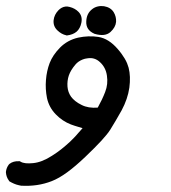

<svg xmlns="http://www.w3.org/2000/svg" viewBox="-46 -291 566 635"><path d="M23.9 323.2Q20 322.3 15.9 321.5Q11.7 320.8 7.8 319.3Q3.9 317.9 0.2 316.4Q-3.4 314.9 -7.1 313Q-10.7 311 -14.2 309.1L-15.6 308.1L-16.6 306.2Q-25.4 294.4 -26.4 279.3V278.3V277.3Q-24.9 263.7 -16.6 252.9L-15.6 252L-14.6 251Q-2 241.2 17.1 242.2H19.5L22 243.7Q34.7 251.5 63.5 248.5Q78.1 247.1 93.8 241Q109.4 234.9 126 224.1Q143.1 213.4 157.7 201.7Q172.4 189.9 185.1 178.2Q188.5 174.8 191.9 171.4Q195.3 168 199 164.3Q202.6 160.6 206.1 156.7Q209.5 152.8 212.9 148.9Q216.3 145 220 140.9Q223.6 136.7 227.1 132.8Q220.2 130.9 213.9 128.9Q207.5 127 201.2 125Q194.8 123 188.5 120.6Q160.6 109.9 138.7 87.4Q116.2 64.5 109.4 33.2Q103.5 3.4 106 -26.6Q108.4 -56.6 118.2 -82.5Q128.4 -108.9 152.3 -133.3Q176.8 -158.2 212.4 -166.5Q246.6 -173.8 279.3 -168.9Q296.9 -166 312.7 -156Q328.6 -146 343.3 -128.9Q350.6 -120.6 356.2 -112.8Q361.8 -105 366.5 -97.2Q371.1 -89.4 374.3 -81.8Q377.4 -74.2 379.4 -66.9Q386.7 -38.6 381.8 -1Q376.5 36.1 356.4 73.7Q336.4 109.4 318.8 137.7Q309.6 152.3 289.1 174.6Q268.6 196.8 236.1 227.8Q203.6 258.8 176.3 278.8Q148.9 298.8 125 308.1Q78.6 326.2 24.9 323.2H24.4ZM277.3 64.9Q292 38.6 301.8 13.2Q312 -12.7 307.6 -41Q305.7 -54.7 299.8 -65.9Q293.9 -77.1 284.7 -85.4Q267.1 -102.1 243.2 -98.1Q234.4 -97.2 227.3 -94.2Q220.2 -91.3 214.1 -87.2Q208 -83 203.1 -77.1Q187.5 -58.6 181.6 -41.3Q175.8 -23.9 177.2 -4.4Q178.7 14.2 189 28.8Q194.3 36.1 203.1 43.2Q211.9 50.3 224.1 56.2Q246.1 67.4 277.3 64.9ZM172.9 -174.3Q157.2 -177.7 144 -190.4Q129.4 -204.1 131.3 -224.1Q133.3 -242.7 147.5 -257.3Q152.3 -262.2 158.2 -265.4Q164.1 -268.6 170.7 -269.3Q177.2 -270 184.1 -268.1Q202.1 -263.7 213.9 -251.5Q227.5 -237.3 223.1 -215.8Q221.2 -206.1 217 -198.5Q212.9 -190.9 207 -186Q195.3 -176.3 175.8 -173.8H174.3ZM265.6 -179.7Q237.8 -191.9 239.3 -220.2Q240.2 -246.1 258.3 -260.3Q266.6 -267.1 276.9 -269.5Q287.1 -272 297.9 -270.5Q320.3 -266.6 330.1 -250.5Q338.9 -235.8 337.9 -218.8Q336.4 -200.7 319.3 -185.1Q301.3 -168.9 266.6 -179.2H266.1Z"/></svg>

Font: NaikaiFont
Style: Bold
Weight: 700
Version: Version 1.89